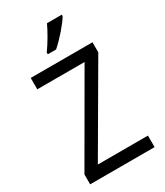

<svg xmlns="http://www.w3.org/2000/svg" viewBox="-229 -1127 964 1125"><g transform="rotate(-30 252.5 -565.0)"><path d="M387 -1027V-1037H287C266 -992 231 -932 200 -889V-877H256C301 -915 365 -989 387 -1027ZM470 -93V-171H131L462 -739V-807H44V-730H364L34 -160V-93Z"/></g></svg>

Font: Noto Sans Kannada UI SemiCondensed SemiBold
Style: Regular
Weight: 600
Width: 4
Designer: Jelle Bosma - Monotype Design Team
Foundry: Monotype Imaging Inc.
Version: Version 2.006